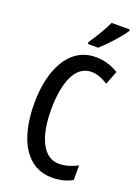

<svg xmlns="http://www.w3.org/2000/svg" viewBox="-174 -1015 804 1100"><g transform="rotate(20 227.5 -465.0)"><path d="M419 -931V-940H308C287 -895 258 -846 221 -792V-780H284C327 -818 394 -891 419 -931ZM296 -637C331 -637 365 -623 398 -602L430 -685C387 -711 341 -725 290 -725C130 -725 49 -563 49 -357C49 -126 139 10 287 10C336 10 376 0 412 -20V-109C375 -90 339 -78 299 -78C206 -78 152 -182 152 -356C152 -508 193 -637 296 -637Z"/></g></svg>

Font: Noto Sans Malayalam ExtraCondensed Medium
Style: Regular
Weight: 500
Width: 2
Designer: Jelle Bosma - Monotype Design Team
Foundry: Monotype Imaging Inc.
Version: Version 2.104